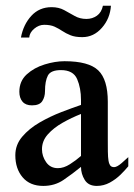

<svg xmlns="http://www.w3.org/2000/svg" viewBox="-20 -625 457 654"><path d="M417 -89.8V-58.6Q406.7 -45.9 390.6 -30Q374.5 -14.2 353.8 -2.9Q333 8.3 309.6 8.3Q281.2 8.3 268.6 -12.2Q255.9 -32.7 255.9 -56.6Q226.6 -32.7 196.5 -12.2Q166.5 8.3 127.4 8.3Q82 8.3 57.1 -21Q32.2 -50.3 32.2 -96.2Q32.2 -131.8 55.7 -159.4Q79.1 -187 115 -207.8Q150.9 -228.5 189 -243.2Q227.1 -257.8 255.9 -267.6V-284.2Q255.9 -325.2 242.7 -355.7Q229.5 -386.2 187.5 -386.2Q152.8 -386.2 143.1 -367.7Q133.3 -349.1 133.3 -314.5Q133.3 -294.9 124 -280.5Q114.7 -266.1 88.9 -266.1Q67.4 -266.1 56.6 -278.8Q45.9 -291.5 45.9 -312.5Q45.9 -348.6 71 -371.6Q96.2 -394.5 132.1 -405.5Q168 -416.5 199.7 -416.5Q282.2 -416.5 314.7 -385.3Q347.2 -354 347.2 -278.3V-146.5Q347.2 -129.4 347.4 -109.1Q347.7 -88.9 349.6 -77.6Q350.6 -69.3 354.7 -62.5Q358.9 -55.7 368.7 -55.7Q378.4 -55.7 394.5 -69.6Q410.6 -83.5 417 -89.8ZM255.9 -93.8V-236.8Q223.6 -224.1 193.1 -206.8Q162.6 -189.5 142.8 -167.2Q123 -145 123 -116.7Q123 -92.8 137.2 -72.5Q151.4 -52.2 177.2 -52.2Q197.3 -52.2 218.3 -65.7Q239.3 -79.1 255.9 -93.8ZM357.9 -605.5Q355 -562 327.1 -530.3Q299.3 -498.5 260.3 -498.5Q235.8 -498.5 220.2 -504.9Q204.6 -511.2 192.1 -519.5Q179.7 -527.8 165.8 -534.2Q151.9 -540.5 130.4 -540.5Q112.3 -540.5 96.4 -527.1Q80.6 -513.7 79.6 -497.1H51.3Q59.6 -541.5 86.7 -571Q113.8 -600.6 155.8 -600.6Q180.2 -600.6 198.5 -590.6Q216.8 -580.6 234.4 -570.6Q252 -560.5 274.4 -560.5Q294.4 -560.5 310.1 -571.5Q325.7 -582.5 330.6 -605.5Z"/></svg>

Font: Scheherazade New Medium
Style: Regular
Weight: 500
Designer: SIL International
Foundry: SIL International
Version: Version 4.000